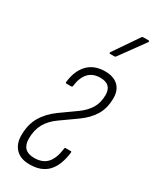

<svg xmlns="http://www.w3.org/2000/svg" viewBox="-182 -741 649 799"><g transform="rotate(30 142.5 -341.5)"><path d="M110 6Q66 6 43 -18Q20 -42 20 -82Q20 -134 41.5 -171Q63 -208 103 -237L176 -289Q207 -311 223.5 -338Q240 -365 240 -402Q240 -454 186 -454Q150 -454 129.5 -432Q109 -410 104 -368Q104 -362 97 -362H76Q70 -362 71 -368Q77 -424 107.5 -455.5Q138 -487 190 -487Q231 -487 253 -466Q275 -445 275 -408Q275 -359 254 -324.5Q233 -290 193 -262L121 -211Q87 -187 70.5 -157Q54 -127 54 -86Q54 -27 113 -27Q153 -27 174.5 -50.5Q196 -74 202 -123Q202 -128 207 -128H232Q235 -128 235 -123Q227 -58 196.5 -26Q166 6 110 6ZM171 -560Q168 -560 167 -562.5Q166 -565 168 -567L248 -684Q251 -689 257 -689H280Q284 -689 285 -687Q286 -685 284 -682L199 -565Q196 -560 190 -560Z"/></g></svg>

Font: Sofia Sans Extra Condensed ExtraLight
Style: Italic
Weight: 250
Italic angle: -9°
Version: Version 4.100